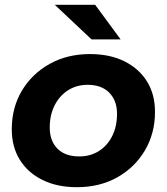

<svg xmlns="http://www.w3.org/2000/svg" viewBox="-20 -771 694 799"><path d="M300 8Q218 8 157 -22Q96 -52 62.5 -106Q29 -160 29 -233Q29 -323 71 -393.5Q113 -464 186.5 -505Q260 -546 354 -546Q437 -546 497.5 -516Q558 -486 591.5 -432.5Q625 -379 625 -305Q625 -216 583 -145Q541 -74 468 -33Q395 8 300 8ZM310 -120Q356 -120 391.5 -142.5Q427 -165 447 -205Q467 -245 467 -298Q467 -352 435 -385Q403 -418 345 -418Q299 -418 263.5 -395.5Q228 -373 207.5 -333Q187 -293 187 -240Q187 -185 219 -152.5Q251 -120 310 -120ZM361 -607 208 -751H376L482 -607Z"/></svg>

Font: Montserrat Thin
Style: Bold Italic
Weight: 700
Italic angle: -11.3°
Version: Version 9.000